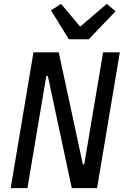

<svg xmlns="http://www.w3.org/2000/svg" viewBox="-20 -967 640 987"><path d="M226 -576H218L121 0H35L152 -698H282L406 -122H413L510 -698H596L479 0H349ZM334 -765 242 -914 294 -947 392 -830 529 -947 574 -909 436 -765Z"/></svg>

Font: IBM Plex Mono Text
Style: Italic
Weight: 450
Italic angle: -9°
Monospace: yes
Designer: Mike Abbink, Paul van der Laan, Pieter van Rosmalen
Foundry: Bold Monday
Version: Version 2.1